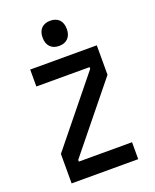

<svg xmlns="http://www.w3.org/2000/svg" viewBox="-187 -1163 1024 1268"><g transform="rotate(-20 325.0 -529.0)"><path d="M91 0V-207L465 -669V-681H91V-800H559V-593L185 -131V-119H559V0ZM325 -881Q285 -881 262.5 -904.5Q240 -928 240 -970Q240 -1012 262.5 -1035Q285 -1058 325 -1058Q365 -1058 387.5 -1035Q410 -1012 410 -969Q410 -928 387.5 -904.5Q365 -881 325 -881Z"/></g></svg>

Font: Martian Mono SemiCondensed Medium
Style: Regular
Weight: 500
Width: 4
Designer: Roman Shamin
Foundry: Evil Martians
Version: Version 1.000